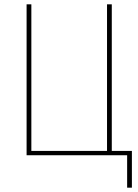

<svg xmlns="http://www.w3.org/2000/svg" viewBox="-20 -718 640 888"><path d="M568 0H103V-698H125V-20H475V-698H497V-20H590V150H568Z"/></svg>

Font: IBM Plex Mono Thin
Style: Regular
Weight: 100
Monospace: yes
Designer: Mike Abbink, Paul van der Laan, Pieter van Rosmalen
Foundry: Bold Monday
Version: Version 2.3